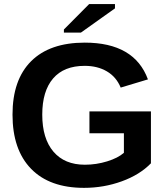

<svg xmlns="http://www.w3.org/2000/svg" viewBox="-20 -906 818 936"><path d="M393.6 -103Q449.7 -103 502.4 -119.4Q555.2 -135.7 584 -161.1V-256.3H416V-362.8H715.8V-109.9Q661.1 -53.7 573.5 -22Q485.8 9.8 389.6 9.8Q221.7 9.8 131.3 -83.3Q41 -176.3 41 -347.2Q41 -517.1 131.8 -607.7Q222.7 -698.2 393.1 -698.2Q635.3 -698.2 701.2 -519L568.4 -479Q546.9 -531.2 501 -558.1Q455.1 -585 393.1 -585Q291.5 -585 238.8 -523.4Q186 -461.9 186 -347.2Q186 -230.5 240.5 -166.7Q294.9 -103 393.6 -103ZM291.5 -747.1V-762.2L414.6 -886.2H540.5V-865.2L374.5 -747.1Z"/></svg>

Font: Liberation Sans
Style: Bold
Weight: 700
Designer: Steve Matteson
Foundry: Ascender Corporation
Version: Version 2.1.5